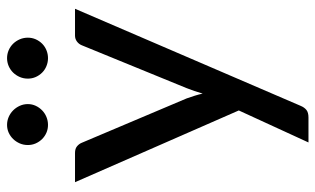

<svg xmlns="http://www.w3.org/2000/svg" viewBox="-199 -547 916 558"><g transform="rotate(-90 259.0 -268.0)"><path d="M512.5 -508 230.5 147.5Q226 158.5 218.5 164.5Q211 170.5 196.5 170.5H124L217 -32L8.5 -508H93.5Q106 -508 113 -502Q120 -496 123 -488.5L252 -183.5Q256 -172 259.8 -160.2Q263.5 -148.5 266 -137Q269.5 -149 273.5 -160.8Q277.5 -172.5 282 -184L406.5 -488.5Q410 -497 417.5 -502.5Q425 -508 434.5 -508ZM235.5 -645Q235.5 -633 230.5 -622.2Q225.5 -611.5 217.2 -603.5Q209 -595.5 198 -591Q187 -586.5 175 -586.5Q163 -586.5 152.5 -591Q142 -595.5 134 -603.5Q126 -611.5 121.2 -622.2Q116.5 -633 116.5 -645Q116.5 -657.5 121.2 -668.5Q126 -679.5 134 -687.8Q142 -696 152.5 -700.8Q163 -705.5 175 -705.5Q187 -705.5 198 -700.8Q209 -696 217.2 -687.8Q225.5 -679.5 230.5 -668.5Q235.5 -657.5 235.5 -645ZM428.5 -645Q428.5 -633 423.8 -622.2Q419 -611.5 411 -603.5Q403 -595.5 392 -591Q381 -586.5 369 -586.5Q357 -586.5 346 -591Q335 -595.5 327 -603.5Q319 -611.5 314.2 -622.2Q309.5 -633 309.5 -645Q309.5 -657.5 314.2 -668.5Q319 -679.5 327 -687.8Q335 -696 346 -700.8Q357 -705.5 369 -705.5Q381 -705.5 392 -700.8Q403 -696 411 -687.8Q419 -679.5 423.8 -668.5Q428.5 -657.5 428.5 -645Z"/></g></svg>

Font: TypoPRO Lato
Style: Regular
Weight: 500
Designer: Lukasz Dziedzic with Adam Twardoch and Botio Nikoltchev
Foundry: tyPoland Lukasz Dziedzic
Version: Version 2.010; 2014-09-01; http://www.latofonts.com/